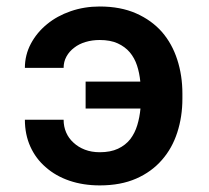

<svg xmlns="http://www.w3.org/2000/svg" viewBox="-20 -558 640 588"><path d="M285.2 -435.5Q317.9 -435.5 340.3 -425.3Q362.8 -415 377.4 -397.9Q392.1 -380.4 399.7 -357.2Q407.2 -334 409.7 -308.1H242.2V-225.6H410.2Q407.7 -198.7 400.4 -174.6Q393.1 -150.4 378.9 -131.8Q364.3 -113.3 341.3 -102.5Q318.4 -91.8 285.6 -91.8Q260.3 -91.8 240 -99.6Q219.7 -107.4 205.1 -121.1Q190.4 -134.3 182.6 -152.3Q174.8 -170.4 174.8 -191.4H56.2Q56.2 -146 73 -108.9Q89.8 -71.8 120.1 -45.9Q150.4 -19 192.6 -4.6Q234.9 9.8 285.6 9.8Q349.6 9.8 397 -11Q444.3 -31.7 476.1 -68.4Q507.3 -104 522.9 -152.3Q538.6 -200.7 538.6 -255.9V-271.5Q538.6 -326.7 522.9 -375.2Q507.3 -423.8 476.1 -460Q444.3 -496.1 396.7 -517.1Q349.1 -538.1 285.2 -538.1Q238.3 -538.1 196.5 -523.7Q154.8 -509.3 124 -483.9Q92.8 -458.5 74.5 -424.1Q56.2 -389.6 56.2 -350.1H174.8Q174.8 -369.1 183.6 -385Q192.4 -400.9 207.5 -412.1Q221.7 -423.3 241.9 -429.4Q262.2 -435.5 285.2 -435.5Z"/></svg>

Font: Roboto Mono SemiBold
Style: Regular
Weight: 600
Monospace: yes
Designer: Google
Version: Version 3.000